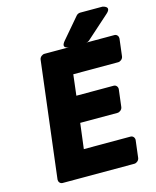

<svg xmlns="http://www.w3.org/2000/svg" viewBox="-127 -932 850 1044"><g transform="rotate(-15 298.0 -410.0)"><path d="M72 0C71 11 79 25 94 25H498C509 25 524 15 526 0L538 -98C539 -109 531 -123 516 -123H253L271 -266H481C492 -266 507 -276 509 -291L521 -389C522 -400 514 -414 499 -414H289L303 -531H556C567 -531 582 -541 584 -556L596 -654C597 -665 589 -679 574 -679H180C169 -679 154 -669 152 -654ZM563 -802C602 -837 551 -845 551 -845H426C419 -845 410 -842 404 -835L305 -719C271 -679 320 -679 320 -679H414C420 -679 428 -681 433 -686Z"/></g></svg>

Font: Falling Sky
Style: BlkObl
Weight: 900
Designer: Paul D. Hunt
Foundry: Adobe Systems Incorporated
Version: Version 1.02